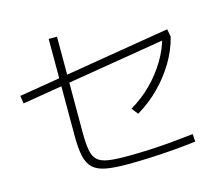

<svg xmlns="http://www.w3.org/2000/svg" viewBox="-110 -922 1219 1070"><g transform="rotate(-15 500.0 -387.5)"><path d="M500 7Q423 7 375 -2Q327 -11 301 -35.5Q275 -60 265 -105Q255 -150 255 -222V-782H303V-228Q303 -165 310 -127Q317 -89 337.5 -69.5Q358 -50 399 -43.5Q440 -37 507 -37Q568 -37 633.5 -40Q699 -43 765.5 -49Q832 -55 893 -62L896 -18Q833 -10 764.5 -4.5Q696 1 628.5 4Q561 7 500 7ZM27 -471 20 -516 907 -663 915 -618ZM600 -287Q667 -326 721 -380Q775 -434 813.5 -498Q852 -562 870 -631L915 -618Q897 -545 856 -476.5Q815 -408 757.5 -350Q700 -292 629 -250Z"/></g></svg>

Font: M PLUS 1 Code Light
Style: Regular
Weight: 300
Designer: Coji Morishita
Foundry: UNDERFOREST DESIGN
Version: Version 1.002